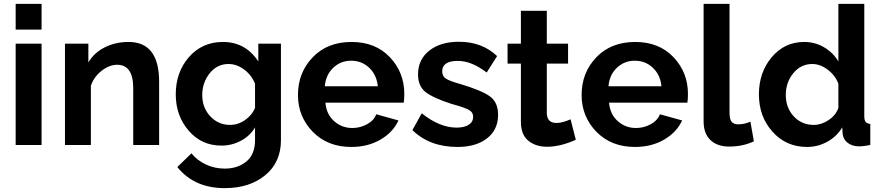

<svg xmlns="http://www.w3.org/2000/svg" viewBox="-20 -750 4561 993"><path d="M61 -597V-730H195V-597ZM61 0V-524H195V0Z M803 0H669V-294Q669 -415 586 -415Q545 -415 505 -383.5Q465 -352 450 -306V0H316V-524H437V-427Q466 -477 521.5 -505Q577 -533 645 -533Q803 -533 803 -327Z M889 -262Q889 -377 957.5 -455Q1026 -533 1133 -533Q1250 -533 1316 -432V-524H1433V-25Q1433 89 1352 156Q1271 223 1142 223Q985 223 897 114L970 43Q1000 80 1045.5 101Q1091 122 1142 122Q1210 122 1254.5 85Q1299 48 1299 -25V-91Q1273 -47 1226 -22Q1179 3 1125 3Q1022 3 955.5 -74.5Q889 -152 889 -262ZM1299 -192V-317Q1281 -362 1242.5 -390.5Q1204 -419 1162 -419Q1103 -419 1064.5 -371Q1026 -323 1026 -258Q1026 -193 1067.5 -148.5Q1109 -104 1170 -104Q1212 -104 1248 -129.5Q1284 -155 1299 -192Z M1797 10Q1674 10 1597.5 -68.5Q1521 -147 1521 -259Q1521 -374 1597 -453.5Q1673 -533 1798 -533Q1922 -533 1996.5 -454Q2071 -375 2071 -264Q2071 -236 2068 -219H1663Q1668 -159 1708 -123.5Q1748 -88 1802 -88Q1843 -88 1878.5 -107.5Q1914 -127 1926 -159L2041 -127Q2012 -65 1947 -27.5Q1882 10 1797 10ZM1660 -304H1934Q1928 -363 1889.5 -399.5Q1851 -436 1796 -436Q1742 -436 1703.5 -399.5Q1665 -363 1660 -304Z M2346 10Q2202 10 2113 -77L2161 -164Q2254 -90 2341 -90Q2381 -90 2404 -104.5Q2427 -119 2427 -146Q2427 -169 2407 -180.5Q2387 -192 2339 -206Q2325 -210 2317 -212Q2221 -243 2181.5 -273.5Q2142 -304 2142 -365Q2142 -442 2200 -488Q2258 -534 2354 -534Q2473 -534 2551 -460L2497 -375Q2419 -435 2348 -435Q2267 -435 2267 -381Q2267 -355 2287.5 -342.5Q2308 -330 2362 -315Q2469 -283 2512.5 -252.5Q2556 -222 2556 -156Q2556 -79 2499 -34.5Q2442 10 2346 10Z M2958 -27Q2877 9 2810 9Q2750 9 2712 -22.5Q2674 -54 2674 -120V-421H2605V-524H2674V-694H2808V-524H2918V-421H2808V-165Q2809 -114 2858 -114Q2888 -114 2931 -133Z M3264 10Q3141 10 3064.5 -68.5Q2988 -147 2988 -259Q2988 -374 3064 -453.5Q3140 -533 3265 -533Q3389 -533 3463.5 -454Q3538 -375 3538 -264Q3538 -236 3535 -219H3130Q3135 -159 3175 -123.5Q3215 -88 3269 -88Q3310 -88 3345.5 -107.5Q3381 -127 3393 -159L3508 -127Q3479 -65 3414 -27.5Q3349 10 3264 10ZM3127 -304H3401Q3395 -363 3356.5 -399.5Q3318 -436 3263 -436Q3209 -436 3170.5 -399.5Q3132 -363 3127 -304Z M3619 -730H3753V-168Q3753 -133 3764 -120Q3775 -107 3798 -107Q3831 -107 3861 -121L3879 -19Q3822 8 3751 8Q3689 8 3654 -26Q3619 -60 3619 -121Z M3905 -262Q3905 -376 3971.5 -454.5Q4038 -533 4139 -533Q4195 -533 4242 -505.5Q4289 -478 4316 -432V-730H4450V-150Q4450 -128 4457 -119.5Q4464 -111 4481 -109V0Q4446 7 4424 7Q4388 7 4364.5 -11Q4341 -29 4338 -58L4336 -91Q4307 -43 4258 -16.5Q4209 10 4154 10Q4046 10 3975.5 -68.5Q3905 -147 3905 -262ZM4316 -192V-317Q4300 -360 4261 -389.5Q4222 -419 4181 -419Q4122 -419 4083 -371.5Q4044 -324 4044 -259Q4044 -193 4085 -148.5Q4126 -104 4189 -104Q4228 -104 4265.5 -129Q4303 -154 4316 -192Z"/></svg>

Font: Raleway-v4020
Style: Bold
Weight: 700
Designer: Matt McInerney, Pablo Impallari, Rodrigo Fuenzalida
Foundry: Matt McInerney, Pablo Impallari, Rodrigo Fuenzalida
Version: Version 4.020;PS 004.020;hotconv 1.0.88;makeotf.lib2.5.64775